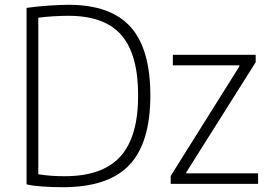

<svg xmlns="http://www.w3.org/2000/svg" viewBox="-20 -769 1133 802"><path d="M693 -34 980 -492V-496H702V-540H1048V-509L758 -49V-45H1058V-1H693ZM243 13Q196 13 155.5 10Q115 7 91 1V-736Q112 -739 135 -741.5Q158 -744 181.5 -745.5Q205 -747 226.5 -748Q248 -749 265 -749Q442 -749 525 -657Q608 -565 608 -370Q608 -172 520 -79.5Q432 13 243 13ZM251 -33Q408 -33 482.5 -115Q557 -197 557 -370Q557 -542 487 -622.5Q417 -703 266 -703Q238 -703 203.5 -701Q169 -699 140 -695V-41Q174 -36 198 -34.5Q222 -33 251 -33Z"/></svg>

Font: Encode Sans Narrow
Style: ExtraLight
Weight: 200
Designer: Pablo Impallari, Andres Torresi
Foundry: Pablo Impallari, Andres Torresi
Version: Version 1.000; ttfautohint (v1.00) -l 8 -r 50 -G 200 -x 14 -